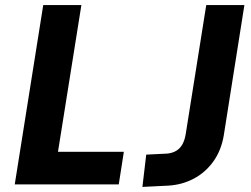

<svg xmlns="http://www.w3.org/2000/svg" viewBox="-20 -725 987 755"><path d="M38 0 150 -705H300L208 -128H467L447 0ZM540 10 555 -117 637 -121Q658 -123 673 -132Q688 -141 697 -157Q706 -173 710 -196L791 -705H941L860 -193Q850 -133 818.5 -89.5Q787 -46 741 -22Q695 2 641 5Z"/></svg>

Font: Nunito Sans 7pt Condensed ExtraBold
Style: Italic
Weight: 800
Width: 3
Italic angle: -9°
Designer: Vernon Adams
Foundry: Vernon Adams
Version: Version 3.101;gftools[0.9.27]